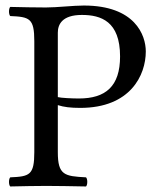

<svg xmlns="http://www.w3.org/2000/svg" viewBox="-20 -672 581 694"><path d="M104 -523V-122C104 -39 87 -34 17 -31C11 -25 11 -4 17 2C62 1 111 0 147 0C182 0 241 1 291 2C297 -4 297 -25 291 -31C213 -35 189 -39 189 -122V-292C211 -285 235 -282 270 -282C452 -282 507 -401 507 -486C507 -545 468 -652 283 -652C245 -652 186 -645 146 -645C109 -645 57 -646 17 -647C11 -641 11 -620 17 -614C87 -611 104 -606 104 -523ZM189 -554C189 -583 204 -618 276 -618C345 -618 414 -595 414 -468C414 -360 362 -316 265 -316C240 -316 200 -318 189 -321Z"/></svg>

Font: Libertinus Serif
Style: Regular
Weight: 400
Designer: Philipp H. Poll, Khaled Hosny
Foundry: Caleb Maclennan
Version: Version 7.050;RELEASE